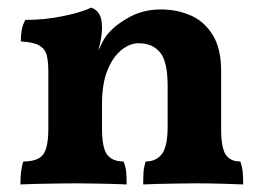

<svg xmlns="http://www.w3.org/2000/svg" viewBox="-20 -487 699 510"><path d="M251 -413.1Q251 -400.9 248.5 -385.5Q246.1 -370.1 241.2 -353Q247.1 -365.2 253.2 -377.2Q259.3 -389.2 269 -399.9Q289.1 -422.9 325.2 -442.4Q361.3 -461.9 408.2 -461.9Q450.2 -461.9 486.6 -446Q522.9 -430.2 545.2 -394Q567.4 -357.9 567.4 -298.8V-145Q567.4 -95.2 579.3 -76.7Q591.3 -58.1 618.2 -58.1Q623 -45.9 624.5 -31.5Q626 -17.1 626 2.9Q604 2 569.6 1Q535.2 0 502 0Q480 0 452.6 0.5Q425.3 1 400.1 1.5Q375 2 360.4 2.9Q360.4 -15.1 361.3 -30Q362.3 -44.9 367.2 -58.1Q395 -58.1 410.2 -78.1Q425.3 -98.1 425.3 -150.9V-259.8Q425.3 -323.2 405.3 -347.7Q385.3 -372.1 348.1 -372.1Q324.2 -372.1 301.8 -353.5Q279.3 -335 265.1 -299.6Q251 -264.2 251 -210.9V-145Q251 -94.2 264.6 -76.2Q278.3 -58.1 308.1 -58.1Q314 -43.9 315.2 -30Q316.4 -16.1 316.4 2.9Q302.2 2 278.3 1.5Q254.4 1 228.8 0.5Q203.1 0 179.2 0Q157.2 0 129.2 0.5Q101.1 1 75.2 1.5Q49.3 2 34.2 2.9Q34.2 -16.1 36.1 -32Q38.1 -47.9 42 -58.1Q81.1 -58.1 94.7 -76.7Q108.4 -95.2 108.4 -145V-295.9Q108.4 -325.2 103.8 -341.6Q99.1 -357.9 83.7 -366.5Q68.4 -375 35.2 -377Q35.2 -392.1 37.6 -406.5Q40 -420.9 47.4 -434.1Q100.1 -434.1 149.7 -444.6Q199.2 -455.1 222.2 -466.8Q236.3 -461.9 243.7 -449.5Q251 -437 251 -413.1Z"/></svg>

Font: Ekush
Style: Regular
Weight: 400
Designer: Jayed Ahsan Saad & S M Khalid Hossain
Foundry: Codepotro
Version: Codepotro Ekush; Version 0.600